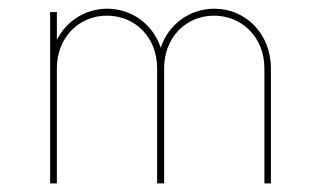

<svg xmlns="http://www.w3.org/2000/svg" viewBox="-20 -425 737 445"><path d="M96.2 0H111.8V-266.6C111.8 -338.9 163.6 -388.7 227.5 -388.7C293 -388.7 344.2 -338.9 344.2 -266.6V0H360.4V-266.6C360.4 -338.9 411.6 -388.7 476.1 -388.7C540.5 -388.7 592.8 -338.9 592.8 -266.6V0H607.9V-266.6C607.9 -346.7 549.3 -404.8 477.1 -404.8C419.4 -404.8 370.6 -368.7 352.5 -314.5C334.5 -368.7 285.6 -404.8 228.5 -404.8C178.2 -404.8 133.8 -376.5 111.8 -332.5V-397H96.2Z"/></svg>

Font: Now Thin
Style: Regular
Weight: 100
Designer: Alfredo Marco Pradil
Foundry: Alfredo Marco Pradil
Version: Version 1.200;hotconv 1.0.109;makeotfexe 2.5.65596